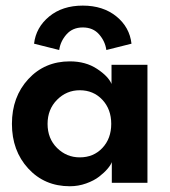

<svg xmlns="http://www.w3.org/2000/svg" viewBox="-20 -636 592 668"><path d="M98.5 -484Q105 -540.5 151 -578.5Q197 -616.5 268 -616.5Q338.5 -616.5 384.8 -579Q431 -541.5 437.5 -484L350 -462Q346 -492 325 -516.2Q304 -540.5 268 -540.5Q232.5 -540.5 211.2 -516.2Q190 -492 186 -462ZM369 0V-72Q365.5 -62 354.2 -48.8Q343 -35.5 325 -21.5Q307 -7.5 279.8 2.2Q252.5 12 223 12Q135 12 78.2 -49.8Q21.5 -111.5 21.5 -205Q21.5 -299 78.5 -360.8Q135.5 -422.5 223 -422.5Q278 -422.5 317.5 -396.5Q357 -370.5 368 -344V-410.5H493V0ZM145.5 -205Q145.5 -154 178.5 -121.2Q211.5 -88.5 257.5 -88.5Q305.5 -88.5 336.2 -121.2Q367 -154 367 -205Q367 -256 336 -289Q305 -322 257.5 -322Q211.5 -322 178.5 -288.8Q145.5 -255.5 145.5 -205Z"/></svg>

Font: League Spartan SemiBold
Style: Regular
Weight: 600
Foundry: The League of Moveable Type
Version: Version 2.002